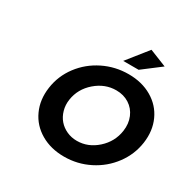

<svg xmlns="http://www.w3.org/2000/svg" viewBox="-200 -1119 1307 1317"><g transform="rotate(30 453.0 -460.5)"><path d="M149.9 -350.1Q164.1 -450.7 225.3 -532Q286.6 -613.3 379.6 -659.2Q472.7 -705.1 578.1 -705.1Q683.6 -705.1 762.7 -658.9Q841.8 -612.8 878.9 -531.5Q916 -450.2 901.9 -350.1Q887.7 -250.5 826.9 -168.7Q766.1 -86.9 673.3 -40Q580.6 6.8 475.1 6.8Q369.6 6.8 290 -39.8Q210.4 -86.4 173.1 -168.2Q135.7 -250 149.9 -350.1ZM312 -350.1Q305.2 -305.2 316.9 -264.2Q328.6 -223.1 353.8 -194.1Q378.9 -165 416.3 -147.9Q453.6 -130.9 497.1 -130.9Q585 -130.9 655.8 -194.3Q726.6 -257.8 740.2 -350.1Q749 -410.6 728 -460.4Q707 -510.3 662.6 -538.6Q618.2 -566.9 560.1 -566.9Q470.7 -566.9 398.2 -504.2Q325.7 -441.4 312 -350.1ZM499 -765.1 628.9 -928.2 764.2 -874 621.1 -765.1Z"/></g></svg>

Font: Trueno SemiBold
Style: Italic
Weight: 600
Designer: Julieta Ulanovsky
Foundry: Julieta Ulanovsky
Version: Version 3.001b | FøM Fix